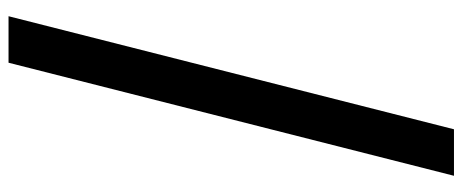

<svg xmlns="http://www.w3.org/2000/svg" viewBox="-337 -554 1084 450"><g transform="rotate(-90 205.0 -329.0)"><path d="M18 193 283 -851H392L127 193Z"/></g></svg>

Font: Noto Sans Tamil UI SemiCondensed SemiBold
Style: Regular
Weight: 600
Width: 4
Designer: Jelle Bosma - Monotype Design Team
Foundry: Monotype Imaging Inc.
Version: Version 2.004; ttfautohint (v1.8.4.7-5d5b)